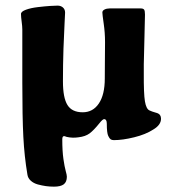

<svg xmlns="http://www.w3.org/2000/svg" viewBox="-20 -495 631 697"><path d="M502 -261.7V-230Q501.5 -154.8 506.1 -127.2Q510.7 -99.6 522.5 -94.2Q527.3 -91.8 532.5 -90.1Q537.6 -88.4 542.7 -86.9Q547.9 -85.4 550.8 -84.5Q564.5 -79.6 564.5 -64Q564.5 -41.5 536.6 -24.9Q508.8 -6.8 467 3.4Q425.3 13.7 393.6 13.7Q385.7 13.7 381.6 10.7Q377.4 7.8 373 -1.5Q367.7 -12.2 367.7 -45.9Q367.7 -62.5 357.9 -62.5Q352.5 -62.5 340.3 -46.9Q320.3 -22 305.2 -10.7Q290 0.5 265.1 3.4Q243.7 6.8 222.2 2Q213.9 -2 210 -0.2Q206.1 1.5 206.1 11.7Q206.1 53.2 210.2 82Q214.4 110.8 218.5 125.5Q222.7 140.1 222.7 146.5Q222.7 165.5 211.4 174.1Q200.2 182.6 175.8 182.6Q161.1 182.6 147 180.7Q132.8 178.7 117.4 174.6Q102.1 170.4 91.8 161.1Q81.5 151.9 79.6 139.2Q68.4 73.2 64.7 1.2Q61 -70.8 61 -194.8V-387.7Q61 -398.9 58.6 -416.5Q56.2 -434.1 56.2 -444.3Q56.2 -453.1 74.2 -459.7Q92.3 -466.3 117.7 -469.2Q143.1 -472.2 161.4 -473.4Q179.7 -474.6 189 -474.6Q200.7 -474.6 208.5 -467.8Q216.3 -460.9 216.3 -449.2Q216.3 -444.8 214.4 -410.4Q212.4 -376 210.4 -318.4Q208.5 -260.7 208.5 -199.2Q208.5 -140.1 224.9 -113.8Q241.2 -87.4 280.3 -87.4Q317.4 -87.4 338.9 -119.4Q360.4 -151.4 360.4 -210Q360.4 -224.1 360.8 -274.4Q361.3 -324.7 361.3 -342.3Q361.3 -376.5 356.4 -409.7Q351.6 -442.9 351.6 -449.7Q351.6 -456.5 359.4 -460.4Q367.2 -464.4 377.9 -464.4H490.7Q500 -464.4 503.2 -460Q506.3 -455.6 506.3 -441.9Q506.3 -421.4 504.4 -359.9Q502.4 -298.3 502 -261.7Z"/></svg>

Font: Cooper*
Style: Bold
Weight: 700
Designer: Owen Earl
Foundry: indestructible type*
Version: Version 0.001